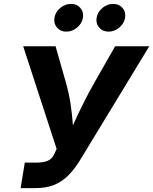

<svg xmlns="http://www.w3.org/2000/svg" viewBox="-20 -965 786 985"><path d="M85.8 0 107.2 -130.8H167.2Q204 -130.8 225.9 -140.7Q247.8 -150.7 258.4 -174.5L270.6 -200.9L99 -727.5H265.1L316.5 -547.1Q333.9 -486.7 342 -431.9Q350.1 -377.1 353.5 -328.9Q356.8 -280.7 359.9 -239.8H317.1Q335.9 -280.9 357.2 -328.6Q378.6 -376.3 405.6 -430.9Q432.6 -485.4 467.6 -547.1L570.6 -727.5H745.7L389.2 -141.2Q361 -95.5 329.1 -63.8Q297.1 -32.1 256.7 -16Q216.4 0 162.1 0ZM536.7 -802.7Q506.5 -802.7 488.7 -823.6Q470.8 -844.5 475.7 -873.9Q480.5 -903.4 505.4 -924.2Q530.3 -945 560.5 -945Q590.8 -945 608.7 -924.2Q626.5 -903.4 621.7 -873.9Q616.9 -844.5 591.9 -823.6Q567 -802.7 536.7 -802.7ZM320.4 -802.7Q290.2 -802.7 272.3 -823.6Q254.5 -844.5 259.3 -873.9Q264.1 -903.4 289 -924.2Q313.9 -945 344.2 -945Q374.4 -945 392.3 -924.2Q410.2 -903.4 405.3 -873.9Q400.5 -844.5 375.5 -823.6Q350.6 -802.7 320.4 -802.7Z"/></svg>

Font: Inter Variable
Style: Italic
Weight: 400
Italic angle: -9.39999°
Designer: Rasmus Andersson
Foundry: rsms
Version: Version 4.001;git-9221beed3